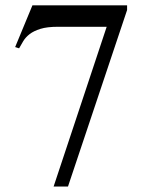

<svg xmlns="http://www.w3.org/2000/svg" viewBox="-20 -682 540 717"><path d="M233.9 14.6H180.2L378.4 -582H196.3Q155.8 -582 130.9 -574.2Q106 -566.4 90.8 -554.7Q75.7 -543 67.1 -528.8Q58.6 -514.6 51.3 -501.5L36.6 -506.3L101.1 -662.1H454.6V-644.5Z"/></svg>

Font: Goda
Style: Regular
Weight: 400
Version: 1.0.5